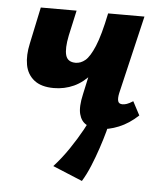

<svg xmlns="http://www.w3.org/2000/svg" viewBox="-48 -466 596 716"><g transform="rotate(5 250.0 -108.5)"><path d="M150 -129Q103 -129 76.5 -150Q50 -171 43.5 -206.5Q37 -242 47 -287L76 -424H210L189 -329Q179 -280 186 -255Q193 -230 223 -230Q242 -230 259 -244Q276 -258 293.5 -299.5Q311 -341 328 -424H383Q366 -343 342.5 -287Q319 -231 289.5 -196Q260 -161 225 -145Q190 -129 150 -129ZM332 8Q304 8 284 -3Q264 -14 257 -41Q250 -68 261 -116L328 -424H464L395 -131Q391 -112 394 -101.5Q397 -91 411 -91Q418 -91 427 -94Q436 -97 450 -106L477 -55Q443 -23 405 -7.5Q367 8 332 8ZM285 207 174 161Q204 128 230 89.5Q256 51 275.5 15.5Q295 -20 306 -46L370 -34Q368 -15 360 14.5Q352 44 340.5 78.5Q329 113 315 147Q301 181 285 207Z"/></g></svg>

Font: Ysabeau Office ExtraBold
Style: Italic
Weight: 800
Italic angle: -12°
Designer: Christian Thalmann (Catharsis Fonts)
Version: Version 2.001;gftools[0.9.30]; featfreeze: tnum,lnum,ss02